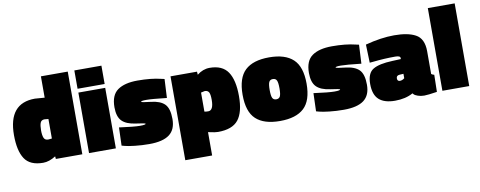

<svg xmlns="http://www.w3.org/2000/svg" viewBox="-71 -1036 3941 1578"><g transform="rotate(-10 1899.5 -247.5)"><path d="M542 -690V0H321L319 -22Q264 13 214 13Q104 13 60 -54.5Q16 -122 16 -252Q16 -518 237 -518L318 -512V-690ZM286 -337Q259 -337 250.5 -315Q242 -293 242 -252.5Q242 -212 251 -190Q260 -168 287 -168L318 -171V-334Q296 -337 286 -337Z M598 0V-505H822V0ZM597 -537V-690H823V-537Z M1307 -335Q1183 -349 1138 -349Q1093 -349 1093 -341Q1093 -335 1171.5 -326.5Q1250 -318 1286 -281.5Q1322 -245 1322 -157Q1322 -69 1267.5 -28Q1213 13 1100 13Q1037 13 980 6.5Q923 0 898 -7L872 -14L877 -165Q1001 -148 1049.5 -148Q1098 -148 1098 -157Q1098 -162 1019 -172.5Q940 -183 904.5 -219.5Q869 -256 869 -334Q869 -436 927.5 -477Q986 -518 1093 -518Q1207 -518 1288 -498L1315 -492Z M1695 -518Q1801 -518 1847 -450Q1893 -382 1893 -247.5Q1893 -113 1842.5 -50Q1792 13 1673 13Q1649 13 1605 3L1591 0V195H1367V-505H1588L1590 -479Q1639 -518 1695 -518ZM1623 -168Q1667 -168 1667 -256Q1667 -303 1657 -320Q1647 -337 1623 -337L1591 -330V-171Q1604 -168 1623 -168Z M1990.5 -455.5Q2057 -518 2191 -518Q2325 -518 2391.5 -455.5Q2458 -393 2458 -252Q2458 -111 2391.5 -49Q2325 13 2191 13Q2057 13 1990.5 -49Q1924 -111 1924 -252Q1924 -393 1990.5 -455.5ZM2159 -186Q2168 -168 2191 -168Q2214 -168 2223 -186Q2232 -204 2232 -252.5Q2232 -301 2223 -319Q2214 -337 2191 -337Q2168 -337 2159 -319Q2150 -301 2150 -252.5Q2150 -204 2159 -186Z M2930 -335Q2806 -349 2761 -349Q2716 -349 2716 -341Q2716 -335 2794.5 -326.5Q2873 -318 2909 -281.5Q2945 -245 2945 -157Q2945 -69 2890.5 -28Q2836 13 2723 13Q2660 13 2603 6.5Q2546 0 2521 -7L2495 -14L2500 -165Q2624 -148 2672.5 -148Q2721 -148 2721 -157Q2721 -162 2642 -172.5Q2563 -183 2527.5 -219.5Q2492 -256 2492 -334Q2492 -436 2550.5 -477Q2609 -518 2716 -518Q2830 -518 2911 -498L2938 -492Z M3480 -342V-152Q3489 -145 3504 -141L3501 1Q3423 13 3394 13Q3365 13 3341 4.5Q3317 -4 3309 -13L3301 -22Q3239 13 3150.5 13Q3062 13 3017 -27.5Q2972 -68 2972 -158Q2972 -248 3023 -278.5Q3074 -309 3184 -313L3256 -316V-325Q3256 -344 3214 -344Q3123 -344 3032 -334L2999 -331L2994 -483Q3126 -518 3235 -518Q3349 -518 3412 -484Q3480 -448 3480 -342ZM3218 -141Q3237 -141 3256 -156V-193L3222 -191Q3196 -189 3196 -165Q3196 -141 3218 -141Z M3547 0V-690H3771V0Z"/></g></svg>

Font: Titillium Web Black
Style: Regular
Weight: 900
Version: Version 1.002;PS 35.000;hotconv 1.0.70;makeotf.lib2.5.55311